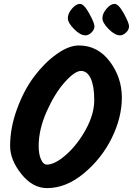

<svg xmlns="http://www.w3.org/2000/svg" viewBox="-20 -981 684 988"><path d="M598 -799Q571 -799 539 -831.5Q507 -864 507 -887.5Q507 -911 528 -936Q549 -961 569.5 -961Q590 -961 617 -912Q644 -863 644 -845.5Q644 -828 628.5 -813.5Q613 -799 598 -799ZM420 -799Q393 -799 361 -831.5Q329 -864 329 -887.5Q329 -911 350 -936Q371 -961 391.5 -961Q412 -961 439 -912Q466 -863 466 -845.5Q466 -828 450.5 -813.5Q435 -799 420 -799ZM179 -230Q179 -187 191 -160.5Q203 -134 221 -134Q263 -134 321 -185.5Q379 -237 422 -315.5Q465 -394 465 -466Q465 -538 447 -577Q429 -616 397 -616Q365 -616 313.5 -558.5Q262 -501 220.5 -408Q179 -315 179 -230ZM222 -13Q148 -13 90 -85.5Q32 -158 32 -230Q32 -322 67 -418.5Q102 -515 154.5 -585.5Q207 -656 270 -701.5Q333 -747 386 -747Q483 -747 545 -664.5Q607 -582 607 -479Q607 -376 555 -270.5Q503 -165 411.5 -89Q320 -13 222 -13Z"/></svg>

Font: Kalam
Style: Bold
Weight: 700
Version: Version 2.001;PS 1.0;hotconv 1.0.79;makeotf.lib2.5.61930; tt